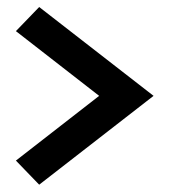

<svg xmlns="http://www.w3.org/2000/svg" viewBox="-20 -626 473 536"><path d="M89.4 -110.4 24.4 -177.7 256.8 -358.4 24.4 -539.1 89.4 -606.4 408.7 -358.4Z"/></svg>

Font: Estedad-FD ExtraBold
Style: Regular
Weight: 800
Designer: Amin Abedi
Version: Version 7.3